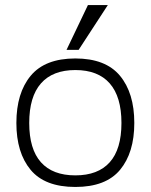

<svg xmlns="http://www.w3.org/2000/svg" viewBox="-20 -727 598 762"><path d="M329 -707H408L292 -529H244ZM45 -239Q45 -358 102 -426.5Q159 -495 279 -495Q399 -495 456 -426.5Q513 -358 513 -239Q513 -121 456.5 -53Q400 15 279 15Q158 15 101.5 -53Q45 -121 45 -239ZM462 -239Q462 -343 415.5 -396Q369 -449 279 -449Q189 -449 142.5 -396Q96 -343 96 -239Q96 -135 142.5 -83Q189 -31 279 -31Q369 -31 415.5 -83Q462 -135 462 -239Z"/></svg>

Font: Pridi ExtraLight
Style: Regular
Weight: 275
Designer: Katatrad Team
Foundry: CadsonDemak
Version: Version 1.001